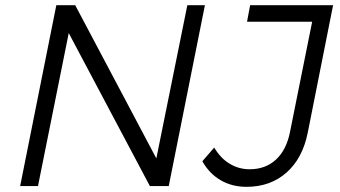

<svg xmlns="http://www.w3.org/2000/svg" viewBox="-20 -720 1315 743"><path d="M705 -700H773L633 0H560L246 -592L127 0H58L198 -700H271L585 -107ZM1269 -700 1171 -207Q1151 -107 1088.5 -52Q1026 3 934 3Q878 3 834 -22.5Q790 -48 763 -96L809 -149Q833 -108 868.5 -86.5Q904 -65 946 -65Q1007 -65 1047.5 -102Q1088 -139 1102 -208L1188 -636H936L948 -700Z"/></svg>

Font: Gontserrat Light
Style: Italic
Weight: 300
Italic angle: -11.3°
Designer: Julieta Ulanovsky
Foundry: Julieta Ulanovsky
Version: Version 6.001